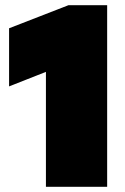

<svg xmlns="http://www.w3.org/2000/svg" viewBox="-20 -720 483 740"><path d="M157 0H393V-700H244L15 -611V-387L157 -443Z"/></svg>

Font: Chess Sans Black
Style: Regular
Weight: 900
Designer: Wolf Bōese
Foundry: Wolf Bōese
Version: Version 7.223;Glyphs 3.3 (3306)